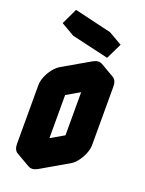

<svg xmlns="http://www.w3.org/2000/svg" viewBox="-181 -1035 883 1171"><g transform="rotate(20 260.0 -450.0)"><path d="M217 -540 390 -640Q424 -660 450 -645Q476 -630 476 -590V-210Q476 -184 464 -154Q452 -124 432.5 -98.5Q413 -73 390 -60L217 40Q182 60 156 45Q130 30 130 -10V-390Q130 -417 142 -446.5Q154 -476 174 -501.5Q194 -527 217 -540ZM217 -60 390 -160V-540L217 -440ZM189 -901 430 -844 380 -741 139 -797ZM390 -540V-160L303 -210V-590ZM390 -160 217 -60 130 -110 303 -210ZM430 -844 189 -901 102 -951 343 -894ZM450 -645Q424 -660 390 -640L217 -540Q194 -527 174 -501.5Q154 -476 142 -446.5Q130 -417 130 -390V-10Q130 30 156 45L69 -5Q43 -20 43 -60V-440Q43 -467 55 -496.5Q67 -526 87 -551.5Q107 -577 130 -590L303 -690Q338 -710 364 -695ZM189 -901 139 -797 53 -847 102 -951Z"/></g></svg>

Font: Nabla
Style: Regular
Weight: 400
Designer: Arthur Reinders Folmer
Foundry: Typearture
Version: Version 1.002